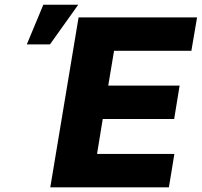

<svg xmlns="http://www.w3.org/2000/svg" viewBox="-20 -802 864 822"><path d="M195.3 0 316.4 -727.5H823.7L799.3 -584.5H468.3L443.4 -435.5H749L725.6 -292.5H419.9L395.5 -143.1H726.6L703.1 0ZM94.7 -611.8 165.5 -781.7H314.9L193.8 -611.8Z"/></svg>

Font: Inter Tight ExtraBold
Style: Italic
Weight: 800
Italic angle: -9.39999°
Designer: Rasmus Andersson
Foundry: rsms
Version: Version 3.004